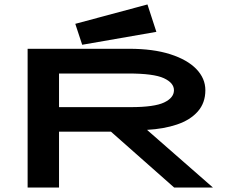

<svg xmlns="http://www.w3.org/2000/svg" viewBox="-20 -842 1040 862"><path d="M104 0V-623H560Q668 -623 744.5 -598.5Q821 -574 861.5 -532Q902 -490 902 -437Q902 -380 868 -341.5Q834 -303 774.5 -283Q715 -263 640 -259L936 0H762L478 -251H245V0ZM245 -361H566Q673 -361 717 -382Q761 -403 761 -437Q761 -470 715.5 -491Q670 -512 556 -512H245ZM349 -641 318 -735 642 -822 682 -699Z"/></svg>

Font: Inconsolata UltraExpanded ExtraBold
Style: Regular
Weight: 800
Width: 9
Monospace: yes
Designer: Raph Levien, Cyreal, Brenton Simpson
Foundry: Raph Levien, Cyreal, Google
Version: Version 3.001; ttfautohint (v1.8.2.53-6de2)